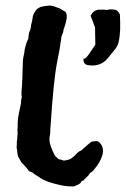

<svg xmlns="http://www.w3.org/2000/svg" viewBox="-20 -663 455 695"><path d="M360 -628Q364 -626 369 -627.5Q374 -629 381.5 -629Q389 -629 395 -628Q405 -628 414 -611Q414 -603 415 -580Q416 -557 413 -532Q410 -507 404.5 -497Q399 -487 391.5 -478.5Q384 -470 374 -457Q347 -420 300 -427Q282 -429 282 -448Q282 -451 284 -451H286Q292 -451 308 -476L325 -501V-505Q325 -515 324 -564L308 -606Q318 -626 337 -628ZM163 -206Q162 -202 162 -190Q162 -178 160 -169Q158 -160 160 -147Q164 -129 177 -103Q177 -100 192 -87Q196 -86 200.5 -85Q205 -84 208 -82.5Q211 -81 222 -83.5Q233 -86 236.5 -88.5Q240 -91 251 -100Q262 -114 275 -119Q294 -137 311 -150Q327 -153 332 -152Q337 -151 343 -144Q357 -128 351 -103Q343 -75 321 -50Q317 -43 306 -37Q304 -35 300 -28L281 -9Q275 -9 273 -3Q271 3 247 12Q217 12 194 6Q144 -5 123 -21L104 -33Q102 -37 85 -44L72 -60L57 -76L47 -94Q44 -98 43 -109.5Q42 -121 40 -129Q41 -132 41 -151Q43 -160 43 -173Q45 -176 43 -194L44 -203V-217Q44 -233 48 -251Q52 -269 56 -289Q56 -302 59 -312Q56 -321 60 -356V-362Q60 -372 61 -378V-385L63 -446Q63 -449 68 -472Q68 -484 77 -511Q83 -521 83 -528Q83 -533 86 -548Q91 -554 93 -575Q94 -575 98 -597Q98 -609 109 -624Q111 -630 127 -638H128Q132 -640 158 -643Q170 -643 189 -635Q194 -635 217 -620Q229 -606 210 -556Q210 -547 202 -529Q202 -520 199 -508Q199 -499 186.5 -436.5Q174 -374 163 -206Z"/></svg>

Font: Caveat Brush
Style: Regular
Weight: 400
Designer: Pablo Impallari
Foundry: Creative Lab NY
Version: Version 1.096; ttfautohint (v1.3)